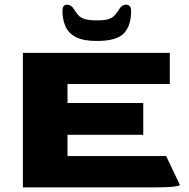

<svg xmlns="http://www.w3.org/2000/svg" viewBox="-20 -819 826 839"><path d="M80 0V-588H722V-452H275V-369H606V-230H275V-137H706L766 -11Q766 -7 739 -3.5Q712 0 646 0ZM403 -640Q345 -640 312.5 -656.5Q280 -673 266.5 -703Q253 -733 253 -771Q253 -791 262.5 -796Q272 -801 283.5 -796.5Q295 -792 301 -782Q311 -766 321 -754Q331 -742 349.5 -736Q368 -730 403 -730Q438 -730 455.5 -736Q473 -742 483 -754Q493 -766 503 -782Q510 -793 521.5 -797Q533 -801 543 -795.5Q553 -790 553 -771Q553 -707 521.5 -673.5Q490 -640 403 -640Z"/></svg>

Font: Goldman
Style: Bold
Weight: 700
Designer: Jaikishan Patel
Version: Version 1.000; ttfautohint (v1.8.3)